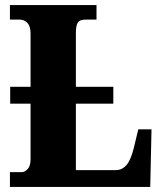

<svg xmlns="http://www.w3.org/2000/svg" viewBox="-20 -734 638 754"><path d="M19 0V-58H66Q77 -58 88.5 -70Q100 -82 100 -109V-327H20V-393H100V-602Q100 -631 87.5 -644Q75 -657 58 -657H19V-714H359V-657H316Q292 -657 285 -644.5Q278 -632 278 -605V-393H425V-327H278V-66H435Q459 -66 476 -85Q493 -104 505 -151L523 -226H575L570 0Z"/></svg>

Font: Noto Serif Condensed Black
Style: Regular
Weight: 900
Width: 3
Designer: Monotype Design Team
Foundry: Monotype Imaging Inc.
Version: Version 2.015; ttfautohint (v1.8.4.7-5d5b)